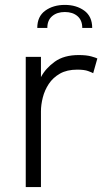

<svg xmlns="http://www.w3.org/2000/svg" viewBox="-20 -763 434 783"><path d="M85 0V-531H147V-448.5Q166 -484.5 203.5 -511.5Q241 -538.5 301 -538.5Q332.5 -538.5 352.2 -533Q372 -527.5 377 -524.5L360 -464.5Q355 -467.5 339.5 -473.2Q324 -479 295 -479Q253 -479 224.5 -462.8Q196 -446.5 179 -420.8Q162 -395 154.5 -365.2Q147 -335.5 147 -309V0ZM132 -649Q132 -696 164.5 -719.5Q197 -743 244.5 -743Q291.5 -743 323.8 -719.5Q356 -696 356 -649H315.5Q315.5 -680.5 296 -697.2Q276.5 -714 244.5 -714Q212.5 -714 192.8 -697.2Q173 -680.5 173 -649Z"/></svg>

Font: Epilogue Light
Style: Regular
Weight: 300
Designer: Tyler Finck
Foundry: Etcetera Type Co
Version: Version 2.111; ttfautohint (v1.8.3)